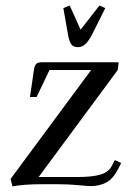

<svg xmlns="http://www.w3.org/2000/svg" viewBox="-20 -663 475 691"><path d="M18.1 -19 308.1 -411.1H158.2L111.8 -314H87.9L102.1 -411.1Q104.5 -427.2 110.4 -433.1Q116.2 -439 132.8 -439H407.2L403.8 -411.1L119.1 -25.9H257.8Q311.5 -25.9 340.8 -34.4Q370.1 -43 381.8 -64.9L393.1 -86.9L416 -76.2L404.8 -54.2Q386.7 -19 362.1 -6.1Q337.4 6.8 306.2 6.8Q296.9 6.8 261.7 3.4Q226.6 0 188 0H130.9Q65.9 0 24.9 7.8ZM208 -633.8 231 -643.1 270 -556.2 337.9 -643.1 358.9 -633.8 313 -542Q299.3 -515.1 287.4 -504.2Q275.4 -493.2 259.8 -493.2Q244.1 -493.2 236.3 -503.9Q228.5 -514.6 224.1 -542Z"/></svg>

Font: Dihjauti S
Style: Bold Italic
Weight: 700
Italic angle: -9°
Designer: T. Christopher White
Version: Version 3.0.0